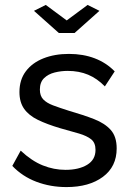

<svg xmlns="http://www.w3.org/2000/svg" viewBox="-20 -750 528 780"><path d="M250 10Q185 10 128 -11.5Q71 -33 30 -76L64 -138Q109 -96 154 -78Q199 -60 246 -60Q300 -60 334 -80.5Q368 -101 368 -141Q368 -170 350.5 -184Q333 -198 301 -207.5Q269 -217 225 -229Q171 -245 134 -263Q97 -281 78 -308Q59 -335 59 -376Q59 -426 85 -460.5Q111 -495 156.5 -513Q202 -531 260 -531Q318 -531 365 -513Q412 -495 446 -460L406 -399Q375 -431 338 -446.5Q301 -462 255 -462Q228 -462 202 -455.5Q176 -449 159 -432.5Q142 -416 142 -386Q142 -361 155.5 -346.5Q169 -332 195.5 -322Q222 -312 260 -300Q319 -283 362.5 -266Q406 -249 430 -222Q454 -195 454 -147Q454 -73 398 -31.5Q342 10 250 10ZM166 -730 251 -667 336 -730 384 -706 283 -616H219L118 -706Z"/></svg>

Font: Raleway Thin Medium
Style: Regular
Weight: 500
Version: Version 4.026